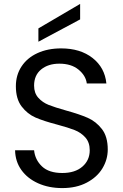

<svg xmlns="http://www.w3.org/2000/svg" viewBox="-20 -953 627 980"><path d="M57 -186H154Q159 -137 194.5 -103.5Q230 -70 298 -70Q363 -70 400.5 -102.5Q438 -135 438 -186Q438 -226 416 -251Q394 -276 361 -289Q328 -302 272 -317Q203 -335 161.5 -353Q120 -371 90.5 -409.5Q61 -448 61 -513Q61 -570 90 -614Q119 -658 171.5 -682Q224 -706 292 -706Q390 -706 452.5 -657Q515 -608 523 -527H423Q418 -567 381 -597.5Q344 -628 283 -628Q226 -628 190 -598.5Q154 -569 154 -516Q154 -478 175.5 -454Q197 -430 228.5 -417.5Q260 -405 317 -389Q386 -370 428 -351.5Q470 -333 500 -294.5Q530 -256 530 -190Q530 -139 503 -94Q476 -49 423 -21Q370 7 298 7Q229 7 174.5 -17.5Q120 -42 89 -85.5Q58 -129 57 -186ZM389 -854 176 -740V-808L389 -933Z"/></svg>

Font: Poppins A&M
Style: Regular-A&M
Weight: 400
Designer: Ninad Kale (Devanagari), Jonny Pinhorn (Latin)
Foundry: Indian Type Foundry
Version: 4.004